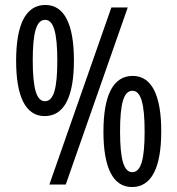

<svg xmlns="http://www.w3.org/2000/svg" viewBox="-20 -795 715 774"><path d="M160 -327C239 -327 278 -405 278 -552C278 -696 240 -775 163 -775C84 -775 45 -697 45 -550C45 -406 83 -327 160 -327ZM179 -51H245L495 -765H429ZM161 -387C127 -387 112 -439 112 -551C112 -662 126 -715 162 -715C196 -715 211 -663 211 -551C211 -440 197 -387 161 -387ZM512 -41C591 -41 630 -119 630 -266C630 -410 592 -489 515 -489C436 -489 397 -411 397 -264C397 -120 435 -41 512 -41ZM513 -101C479 -101 464 -153 464 -265C464 -376 478 -429 514 -429C548 -429 563 -377 563 -265C563 -154 549 -101 513 -101Z"/></svg>

Font: Noto Sans Tamil UI ExtraCondensed
Style: Regular
Weight: 400
Width: 2
Designer: Jelle Bosma - Monotype Design Team
Foundry: Monotype Imaging Inc.
Version: Version 2.004